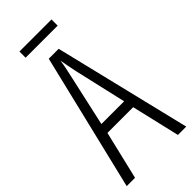

<svg xmlns="http://www.w3.org/2000/svg" viewBox="-265 -892 944 944"><g transform="rotate(-45 207.0 -420.5)"><path d="M318 -841H95V-798H318ZM356 0H414L241 -714H172L0 0H58L118 -252H297ZM224 -574 286 -304H128L188 -574C196 -609 202 -637 206 -667C211 -637 217 -609 224 -574Z"/></g></svg>

Font: Noto Sans Devanagari UI ExtraCondensed Light
Style: Regular
Weight: 300
Width: 2
Designer: Jelle Bosma - Monotype Design Team
Foundry: Monotype Imaging Inc.
Version: Version 2.004